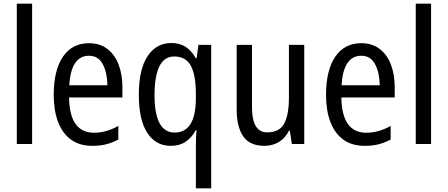

<svg xmlns="http://www.w3.org/2000/svg" viewBox="-20 -780 2425 1040"><path d="M154 0H71V-760H154Z M462 -546Q521 -546 561.5 -515Q602 -484 622.5 -430Q643 -376 643 -308V-252H354Q357 -61 489 -61Q556 -61 621 -98V-24Q589 -7 555.5 1.5Q522 10 481 10Q410 10 363.5 -24.5Q317 -59 294 -121Q271 -183 271 -265Q271 -400 321 -473Q371 -546 462 -546ZM462 -478Q365 -478 355 -318H562Q561 -385 537 -431.5Q513 -478 462 -478Z M1041 16Q1041 -1 1041.5 -24.5Q1042 -48 1045 -74H1040Q1018 -34 985 -12Q952 10 905 10Q824 10 778 -60Q732 -130 732 -266Q732 -405 779.5 -476Q827 -547 908 -547Q954 -547 986 -526Q1018 -505 1040 -465H1045L1055 -537H1124V240H1041ZM926 -62Q1040 -62 1041 -246V-269Q1041 -374 1013.5 -424Q986 -474 924 -474Q869 -474 843 -420Q817 -366 817 -265Q817 -62 926 -62Z M1628 -537V0H1561L1550 -72H1545Q1525 -31 1490 -10.5Q1455 10 1413 10Q1333 10 1297.5 -41.5Q1262 -93 1262 -186V-537H1345V-199Q1345 -63 1427 -63Q1493 -63 1519 -110Q1545 -157 1545 -253V-537Z M1937 -546Q1996 -546 2036.5 -515Q2077 -484 2097.5 -430Q2118 -376 2118 -308V-252H1829Q1832 -61 1964 -61Q2031 -61 2096 -98V-24Q2064 -7 2030.5 1.5Q1997 10 1956 10Q1885 10 1838.5 -24.5Q1792 -59 1769 -121Q1746 -183 1746 -265Q1746 -400 1796 -473Q1846 -546 1937 -546ZM1937 -478Q1840 -478 1830 -318H2037Q2036 -385 2012 -431.5Q1988 -478 1937 -478Z M2315 0H2232V-760H2315Z"/></svg>

Font: Noto Sans Myanmar Condensed
Style: Regular
Weight: 400
Width: 3
Designer: Monotype Design Team
Foundry: Monotype Imaging Inc.
Version: Version 2.107; ttfautohint (v1.8.4.7-5d5b)